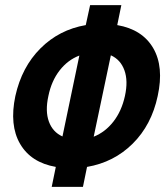

<svg xmlns="http://www.w3.org/2000/svg" viewBox="-20 -730 645 750"><path d="M182 0 198 -78Q101 -95 58.5 -168Q16 -241 40 -355Q65 -468 138 -541Q211 -614 315 -632L332 -710H454L438 -632Q536 -615 578.5 -542Q621 -469 596 -355Q572 -242 498.5 -169Q425 -96 320 -78L304 0ZM468 -355Q481 -414 466 -455.5Q451 -497 413 -514L346 -196Q391 -214 423 -255Q455 -296 468 -355ZM169 -355Q156 -296 171 -255Q186 -214 224 -197L290 -513Q245 -496 213 -455Q181 -414 169 -355Z"/></svg>

Font: Geist Mono
Style: Bold Italic
Weight: 700
Italic angle: -12°
Monospace: yes
Designer: Basement.studio, Andrés Briganti, Mateo Zaragoza
Foundry: Basement.studio, Vercel, Andrés Briganti, Guido Ferreyra, Mateo Zaragoza
Version: Version 1.500; ttfautohint (v1.8.4.7-5d5b)